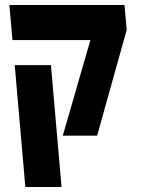

<svg xmlns="http://www.w3.org/2000/svg" viewBox="-20 -629 640 769"><path d="M342 -468.5H30L17.5 -609H478.5L487.5 -509.5L369 -85.5H231.5ZM39 -368H184L226.5 120H81.5Z"/></svg>

Font: JuliaMono Black
Style: Italic
Weight: 900
Italic angle: -9°
Monospace: yes
Designer: cormullion
Foundry: corm
Version: Version 0.057; ttfautohint (v1.8.4)